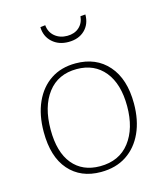

<svg xmlns="http://www.w3.org/2000/svg" viewBox="-112 -831 798 924"><g transform="rotate(-15 287.0 -369.0)"><path d="M293 -530Q395 -530 455 -461.5Q515 -393 515 -271Q515 -188 486.5 -125.5Q458 -63 405 -28Q352 7 277 7Q177 7 118.5 -59.5Q60 -126 60 -250Q60 -335 88.5 -398Q117 -461 169 -495.5Q221 -530 293 -530ZM291 -502Q198 -502 146.5 -434.5Q95 -367 95 -252Q95 -140 144 -80.5Q193 -21 280 -21Q376 -21 428 -88.5Q480 -156 480 -267Q480 -378 429.5 -440Q379 -502 291 -502ZM288 -638Q239 -638 207.5 -667Q176 -696 175 -742L200 -745Q203 -710 228 -689Q253 -668 290 -668Q326 -668 349 -688.5Q372 -709 375 -743L400 -745Q400 -697 369.5 -667.5Q339 -638 288 -638Z"/></g></svg>

Font: Bitter ExtraLight
Style: Regular
Weight: 200
Designer: Sol Matas, and Bitter project Authors
Foundry: Sol Matas
Version: Version 2.001